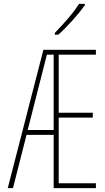

<svg xmlns="http://www.w3.org/2000/svg" viewBox="-20 -971 540 991"><path d="M20 0 204 -714H475V-689H283V-389H459V-364H283V-25H475V0H257V-275H117L47 0ZM222 -689 123 -300H257V-689ZM263 -801Q297 -836 331 -875.5Q365 -915 388 -951H418V-944Q393 -909 354.5 -866Q316 -823 281 -792H263Z"/></svg>

Font: Noto Sans Mono ExtraCondensed Thin
Style: Regular
Weight: 100
Width: 2
Designer: Monotype Design Team
Foundry: Monotype Imaging Inc.
Version: Version 2.014; ttfautohint (v1.8.4.7-5d5b)